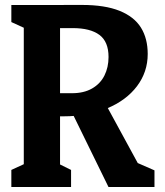

<svg xmlns="http://www.w3.org/2000/svg" viewBox="-20 -750 660 770"><path d="M193.8 -376.2H269Q316.1 -376.2 349 -395Q382 -413.8 398.7 -446.8Q415.3 -479.8 415.3 -521.5Q415.3 -582.8 378.8 -610Q342.3 -637.3 271.1 -637.3H181.3V-730L308.5 -730.2Q400.9 -730.2 459.5 -706.6Q518.2 -682.9 545.3 -639.2Q572.4 -595.5 572.4 -533.5Q572.4 -461.2 529.3 -404.2Q486.2 -347.3 409.5 -315.4Q332.8 -283.5 235.6 -283.5H193.8ZM25.5 -68.5 108.2 -106.6 75.4 -50.4V-680.4L108.2 -623.8L25.5 -661.5V-730H220.8V-50.8L188.2 -106.6L265 -68.5V0H25.5ZM262.8 -311 392.2 -353.7 550.8 -62.4 511.2 -105.4 599.5 -66.8V0H415.1Z"/></svg>

Font: Monaspace Xenon Var ExtraLight
Style: Regular
Weight: 200
Designer: Riley Cran and the Lettermatic Team
Version: Version 1.200 (Monaspace Xenon Var)